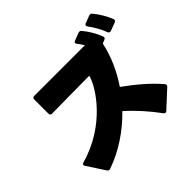

<svg xmlns="http://www.w3.org/2000/svg" viewBox="-201 -1119 1403 1403"><g transform="rotate(-45 500.0 -418.0)"><path d="M914 -677 976 -700C988 -705 992 -713 988 -724C971 -770 936 -827 906 -862C899 -870 891 -872 880 -868L823 -846C815 -843 811 -838 811 -832C811 -829 813 -824 816 -820C843 -784 873 -733 889 -688C894 -676 902 -673 914 -677ZM197 32C330 -14 455 -97 558 -203C630 -140 703 -57 759 20C763 26 768 29 773 29C778 29 782 27 786 23L915 -96C920 -101 922 -105 922 -110C922 -114 921 -119 917 -123C847 -205 755 -280 670 -341C735 -437 783 -543 806 -653L833 -664C845 -669 849 -677 844 -689C827 -735 795 -790 762 -828C755 -836 747 -838 736 -834L678 -812C670 -809 666 -804 666 -798C666 -794 668 -790 671 -786C683 -771 694 -755 705 -737H182C169 -737 163 -730 163 -718V-572C163 -560 169 -553 182 -553C310 -554 441 -557 570 -557C548 -466 394 -223 92 -139C83 -136 78 -131 78 -125C78 -122 79 -118 82 -114L172 24C178 33 186 36 197 32Z"/></g></svg>

Font: LINE Seed JP App_OTF ExtraBold
Style: Regular
Weight: 800
Designer: LINE & Fontrix & Fontworks
Version: Version 1.013